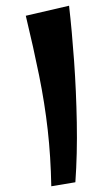

<svg xmlns="http://www.w3.org/2000/svg" viewBox="-20 -650 360 670"><path d="M159 0Q157 -104 146.5 -197Q136 -290 116.5 -386.5Q97 -483 70 -595L221 -630Q231 -543 238.5 -437.5Q246 -332 248 -222.5Q250 -113 243 -14Z"/></svg>

Font: Marhey Light
Style: Regular
Weight: 400
Version: Version 1.000